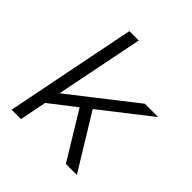

<svg xmlns="http://www.w3.org/2000/svg" viewBox="-199 -884 1026 1026"><g transform="rotate(45 314.5 -371.0)"><path d="M351 -309 540 0H457L295 -266L148 -152L118 0H47L195 -742H266L166 -243L528 -526H629Z"/></g></svg>

Font: Montserrat Alternates
Style: Italic
Weight: 400
Italic angle: -11.3°
Designer: Julieta Ulanovsky
Foundry: Julieta Ulanovsky
Version: Version 7.200